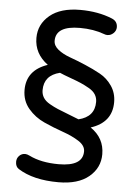

<svg xmlns="http://www.w3.org/2000/svg" viewBox="-56 -751 641 897"><g transform="rotate(5 264.5 -302.5)"><path d="M320 -198Q395 -216 395 -286Q395 -305 385.5 -320.5Q376 -336 355 -348Q334 -360 315.5 -368Q297 -376 265 -387.5Q233 -399 215 -407Q141 -389 141 -319Q141 -300 150.5 -284.5Q160 -269 181 -257Q202 -245 220 -237.5Q238 -230 270.5 -217.5Q303 -205 320 -198ZM380 -165Q445 -121 445 -45Q445 19 394.5 61Q344 103 252 103Q134 103 63 58Q47 48 47 25Q47 8 58.5 -3.5Q70 -15 86 -15Q95 -15 107 -9Q163 19 246 19Q359 19 359 -51Q359 -78 328 -98Q297 -118 252.5 -133.5Q208 -149 163.5 -169Q119 -189 88 -225.5Q57 -262 57 -313Q57 -406 155 -439Q91 -486 91 -560Q91 -624 141.5 -666Q192 -708 284 -708Q368 -708 434 -681Q461 -670 461 -642Q461 -626 448.5 -614Q436 -602 420 -602Q412 -602 405 -605Q354 -624 290 -624Q177 -624 177 -554Q177 -531 199.5 -513Q222 -495 255.5 -483Q289 -471 328 -454.5Q367 -438 400.5 -419.5Q434 -401 456.5 -368Q479 -335 479 -292Q479 -197 380 -165Z"/></g></svg>

Font: VarelaRound
Style: Regular
Weight: 400
Designer: Joe Prince, Avraham Cornfeld
Foundry: Joe Prince, Avraham Cornfeld
Version: Version 2.000;PS 002.000;hotconv 1.0.88;makeotf.lib2.5.64775